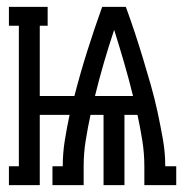

<svg xmlns="http://www.w3.org/2000/svg" viewBox="-20 -540 540 560"><path d="M6 0V-55H35V-465H6V-520H119V-465H96V-260H197Q214 -326 234.5 -391Q255 -456 278 -520H347Q361 -482 373.5 -444Q386 -406 397.5 -368Q409 -330 420 -291.5Q431 -253 439.5 -213.5Q448 -174 455 -134.5Q462 -95 462 -55H494V0H401V-55Q401 -93 395 -130.5Q389 -168 381 -205H343V0H282V-205H244Q236 -168 230 -130.5Q224 -93 224 -55V0H133V-55H163Q163 -93 169 -130.5Q175 -168 183 -205H96V0ZM368 -260Q356 -309 342 -357Q328 -405 313 -453Q297 -405 283 -357Q269 -309 257 -260Z"/></svg>

Font: Iosevka Curly Slab Light
Style: Regular
Weight: 300
Monospace: yes
Designer: Belleve Invis
Foundry: Belleve Invis
Version: Version 22.1.2; ttfautohint (v1.8.4)